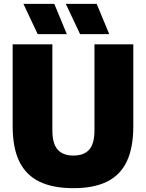

<svg xmlns="http://www.w3.org/2000/svg" viewBox="-20 -971 762 1001"><path d="M46 -313.5V-740H253V-292Q253 -221.5 280.8 -190.8Q308.5 -160 363 -160Q417.5 -160 445 -190.8Q472.5 -221.5 472.5 -292V-740H675V-313.5Q675 -201.5 641.5 -130.2Q608 -59 539 -24.5Q470 10 363 10Q254.5 10 184.5 -24.5Q114.5 -59 80.2 -130.2Q46 -201.5 46 -313.5ZM176.5 -793 102 -951H263L328.5 -793ZM397.5 -793 323 -951H484L549.5 -793Z"/></svg>

Font: Encode Sans SemiCondensed Black
Style: Regular
Weight: 900
Width: 4
Designer: Multiple Designers
Foundry: Impallari Type
Version: Version 2.000